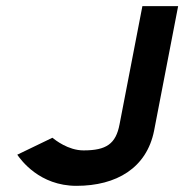

<svg xmlns="http://www.w3.org/2000/svg" viewBox="-20 -592 598 623"><path d="M36 -90C48 -73 108 11 228 11C358 11 456 -47 480 -168L558 -572H442L368 -189C356 -125 325 -104 251 -104C201 -104 159 -138 150 -145Z"/></svg>

Font: Charger EcoBold
Style: Obl
Weight: 1000
Designer: Jasper
Foundry: Cannot Into Space Fonts
Version: Version 1.1